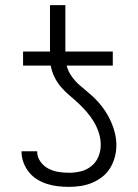

<svg xmlns="http://www.w3.org/2000/svg" viewBox="-20 -721 540 749"><path d="M249 8Q227 8 205.5 5.5Q184 3 163.5 -3.5Q143 -10 124.5 -21.5Q106 -33 92.5 -50Q79 -67 71.5 -87.5Q64 -108 64 -130V-131H125V-130Q125 -109 137 -91.5Q149 -74 167.5 -64Q186 -54 207 -50.5Q228 -47 249 -47Q272 -47 295 -52.5Q318 -58 336.5 -73Q355 -88 364 -110Q373 -132 373 -155Q373 -179 366 -201.5Q359 -224 347 -244.5Q335 -265 319.5 -283Q304 -301 287 -317Q270 -333 252 -348Q234 -363 218.5 -381Q203 -399 192.5 -420.5Q182 -442 178 -465H70V-520H175V-701H235V-520H420V-465H240Q246 -442 260 -422.5Q274 -403 292 -387.5Q310 -372 328 -357Q346 -342 362 -324.5Q378 -307 391 -287Q404 -267 413.5 -245.5Q423 -224 428.5 -201Q434 -178 434 -154Q434 -131 428 -108.5Q422 -86 410 -66Q398 -46 379.5 -31.5Q361 -17 339.5 -8Q318 1 295 4.5Q272 8 249 8Z"/></svg>

Font: Iosevka Fixed SS04 Light
Style: Regular
Weight: 300
Monospace: yes
Designer: Belleve Invis
Foundry: Belleve Invis
Version: Version 32.5.0